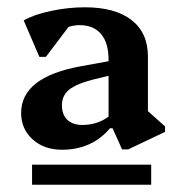

<svg xmlns="http://www.w3.org/2000/svg" viewBox="-20 -726 511 527"><path d="M150 -315Q101 -315 69.5 -343.5Q38 -372 38 -416Q38 -514 201 -544L278 -558V-562Q278 -608 257.5 -632.5Q237 -657 198 -657Q183 -657 168 -652L106 -570H88L45 -670Q73 -686 120 -696Q167 -706 213 -706Q296 -706 341 -671Q386 -636 386 -571V-421L433 -379V-364L332 -316H315L289 -374H282Q232 -315 150 -315ZM150 -437Q150 -411 165 -397Q180 -383 206 -383Q247 -383 278 -406V-518L237 -508Q190 -496 170 -480Q150 -464 150 -437ZM68 -219V-274H395V-219Z"/></svg>

Font: Platypi SemiBold
Style: Regular
Weight: 600
Designer: David Sargent
Foundry: Bolt Cutter Type
Version: Version 1.200; ttfautohint (v1.8.4.7-5d5b)